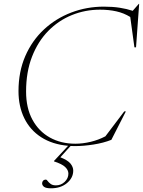

<svg xmlns="http://www.w3.org/2000/svg" viewBox="-20 -760 754 1012"><path d="M275 217Q301.5 217 321 198.5Q340.5 180 340.5 155Q340.5 137 324 120.8Q307.5 104.5 264.5 90.5V88.5L339 8.5Q255.5 1 197 -36.8Q138.5 -74.5 108 -137Q77.5 -199.5 77.5 -279.5Q77.5 -382 113.2 -464.2Q149 -546.5 211.8 -604.8Q274.5 -663 355.8 -694Q437 -725 527.5 -725Q574 -725 611 -719.2Q648 -713.5 679.5 -703L711.5 -739.5H713.5L697 -510.5H688.5L666.5 -670.5Q632.5 -691.5 593 -700.2Q553.5 -709 507 -709Q429 -709 358.8 -680.5Q288.5 -652 234.2 -596.8Q180 -541.5 148.8 -461.2Q117.5 -381 117.5 -277.5Q117.5 -190.5 151 -129Q184.5 -67.5 243 -35Q301.5 -2.5 377 -2.5Q416.5 -2.5 458 -12.5Q499.5 -22.5 535.5 -41.5L635 -173H643.5L567 -23Q525.5 -6.5 472.8 1.8Q420 10 376.5 10Q364 10 352 9.5L298 69Q337.5 84.5 351.8 102.5Q366 120.5 366 139Q366 177.5 333 205Q300 232.5 248.5 232.5Q222.5 232.5 212.2 224.8Q202 217 202 206Q202 198 207.5 192.2Q213 186.5 222 186.5Q226 186.5 231.2 194Q236.5 201.5 246.8 209.2Q257 217 275 217Z"/></svg>

Font: Newsreader Display ExtraLight
Style: Italic
Weight: 275
Italic angle: -17°
Designer: Hugues Gentile
Foundry: Production Type
Version: Version 1.001